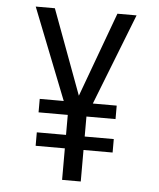

<svg xmlns="http://www.w3.org/2000/svg" viewBox="-51 -744 652 789"><g transform="rotate(5 275.0 -350.0)"><path d="M114 -130V-185.5H234.5V-268H114V-323.5H213L64.5 -700H143.5L273 -350.5L401.5 -700H480.5L333 -323.5H431.5V-268H311.5V-185.5H431.5V-130H311.5V0H234.5V-130Z"/></g></svg>

Font: Trispace SemiCondensed Light
Style: Regular
Weight: 300
Width: 4
Designer: Tyler Finck
Foundry: Etcetera Type Company
Version: Version 1.210; ttfautohint (v1.8.3)